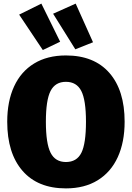

<svg xmlns="http://www.w3.org/2000/svg" viewBox="-20 -1023 730 1063"><path d="M670 -349Q670 -236 632 -153Q594 -70 521 -25Q448 20 345 20Q189 20 104.5 -77.5Q20 -175 20 -349Q20 -462 58 -544.5Q96 -627 169 -671.5Q242 -716 345 -716Q501 -716 585.5 -619.5Q670 -523 670 -349ZM234 -349Q234 -229 260 -177.5Q286 -126 345 -126Q405 -126 430.5 -177Q456 -228 456 -349Q456 -469 430 -519.5Q404 -570 345 -570Q286 -570 260 -519.5Q234 -469 234 -349ZM209 -1003 313 -792 217 -746 86 -942ZM399 -1003 495 -789 397 -750 274 -947Z"/></svg>

Font: Fira Sans Black
Style: Regular
Weight: 900
Designer: Carrois Corporate & Edenspiekermann AG
Foundry: Carrois Corporate GbR & Edenspiekermann AG
Version: Version 4.203